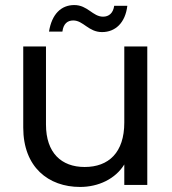

<svg xmlns="http://www.w3.org/2000/svg" viewBox="-20 -732 680 760"><path d="M227 -607C231 -638 247 -651 270 -651C310 -651 330 -605 384 -605C436 -605 476 -641 484 -709H432C428 -680 411 -666 388 -666C347 -666 327 -712 274 -712C222 -712 185 -676 174 -607ZM472 0H563V-548H472V-247C472 -128 410 -71 315 -71C223 -71 162 -127 162 -239V-548H72V-227C72 -70 172 8 297 8C370 8 437 -24 472 -81Z"/></svg>

Font: Matrixport Regular
Style: Regular
Weight: 400
Designer: Ninad Kale (Devanagari), Jonny Pinhorn (Latin)
Foundry: Indian Type Foundry
Version: Version 3.200;PS 1.000;hotconv 16.6.54;makeotf.lib2.5.65590